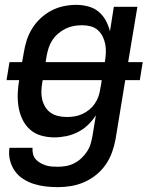

<svg xmlns="http://www.w3.org/2000/svg" viewBox="-20 -558 640 791"><path d="M218 213Q192 213 167 210Q142 207 118.5 199.5Q95 192 74.5 178.5Q54 165 40.5 145.5Q27 126 21 101.5Q15 77 19 51H114Q113 64 116 76.5Q119 89 127 98Q135 107 145.5 113Q156 119 168 123Q180 127 192.5 128Q205 129 218 129Q235 129 252 126Q269 123 285 115Q301 107 314.5 94.5Q328 82 338 67Q348 52 353 35.5Q358 19 361 2L375 -83Q361 -61 342 -43Q323 -25 300 -13.5Q277 -2 252.5 3Q228 8 204 8Q176 8 149.5 0.5Q123 -7 103.5 -24.5Q84 -42 72.5 -66Q61 -90 56.5 -117Q52 -144 53 -172Q54 -200 59 -228H7L19 -302H71L78 -341Q82 -367 90 -392Q98 -417 112.5 -440.5Q127 -464 147.5 -483Q168 -502 192 -514.5Q216 -527 242 -532.5Q268 -538 294 -538Q319 -538 343.5 -531.5Q368 -525 386 -510Q404 -495 415.5 -474Q427 -453 433 -429L449 -530H546L508 -302H568L556 -228H496L456 16Q451 43 441.5 69.5Q432 96 415.5 120Q399 144 376 162.5Q353 181 326.5 192.5Q300 204 272.5 208.5Q245 213 218 213ZM412 -302Q415 -320 416 -338.5Q417 -357 414 -374Q411 -391 403.5 -406.5Q396 -422 383.5 -433.5Q371 -445 354 -449.5Q337 -454 318 -454Q301 -454 284 -451Q267 -448 250.5 -440Q234 -432 220 -420Q206 -408 196 -393Q186 -378 180.5 -361Q175 -344 172 -327L168 -302ZM255 -76Q271 -76 287 -78.5Q303 -81 318.5 -88Q334 -95 347.5 -106Q361 -117 370.5 -131Q380 -145 385.5 -160.5Q391 -176 393 -192Q395 -201 396.5 -210Q398 -219 399 -228H156L154 -217Q151 -200 150.5 -182Q150 -164 154 -147.5Q158 -131 167 -116.5Q176 -102 189.5 -93Q203 -84 220 -80Q237 -76 255 -76Z"/></svg>

Font: Iosevka Curly Medium Extended
Style: Italic
Weight: 500
Width: 7
Italic angle: -9°
Monospace: yes
Designer: Belleve Invis
Foundry: Belleve Invis
Version: Version 11.1.0; ttfautohint (v1.8.3)